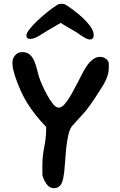

<svg xmlns="http://www.w3.org/2000/svg" viewBox="-20 -981 629 1006"><path d="M263 5Q238 5 222.5 -18.5Q207 -42 202 -65V-115Q202 -163 212 -211.5Q222 -260 222 -307V-316Q160 -380 121.5 -443Q83 -506 56 -591Q52 -605 48.5 -620Q45 -635 45 -651Q45 -675 59.5 -691.5Q74 -708 96 -708Q122 -708 137 -694Q152 -680 160.5 -659Q169 -638 174.5 -615Q180 -592 186 -574Q189 -563 200 -538Q211 -513 226 -485Q241 -457 257 -437Q273 -417 288 -417Q302 -417 317 -433.5Q332 -450 346 -473.5Q360 -497 371 -518.5Q382 -540 388 -550Q396 -565 407 -587.5Q418 -610 432.5 -632Q447 -654 465 -668.5Q483 -683 504 -683Q518 -683 530.5 -676Q543 -669 550 -653V-628Q550 -605 543.5 -584.5Q537 -564 526 -544Q519 -532 504.5 -509Q490 -486 473 -460.5Q456 -435 440.5 -414.5Q425 -394 416 -385Q414 -383 401.5 -369Q389 -355 377 -342Q365 -329 362 -326Q346 -309 338 -273.5Q330 -238 326 -195.5Q322 -153 319.5 -114Q317 -75 312 -51Q303 5 263 5ZM452 -774Q441 -774 428 -781Q415 -788 408 -793Q384 -811 352.5 -828.5Q321 -846 298 -861Q259 -839 231 -822Q203 -805 181 -791Q174 -787 161.5 -782Q149 -777 138 -777Q118 -777 118 -796Q119 -808 135.5 -829Q152 -850 177.5 -874Q203 -898 230 -919.5Q257 -941 278 -954Q287 -961 302 -961Q318 -961 328 -954Q359 -934 392 -906.5Q425 -879 448 -850Q471 -821 471 -798Q471 -785 465.5 -779.5Q460 -774 452 -774Z"/></svg>

Font: Fuzzy Bubbles
Style: Bold
Weight: 700
Designer: Robert E. Leuschke
Foundry: Robert E. Leuschke
Version: Version 1.010; ttfautohint (v1.8.3)